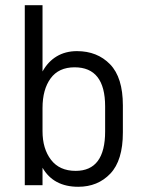

<svg xmlns="http://www.w3.org/2000/svg" viewBox="-20 -710 550 736"><path d="M143 -67V0H75V-690H143V-436Q164 -474 197.5 -494Q231 -514 275 -514Q353 -514 402 -463.5Q451 -413 451 -306V-202Q451 -95 403 -44.5Q355 6 280 6Q185 6 143 -67ZM383 -206V-302Q383 -452 266 -452Q205 -452 174 -409.5Q143 -367 143 -296V-207Q143 -140 175.5 -97.5Q208 -55 270 -55Q383 -55 383 -206Z"/></svg>

Font: D-DIN
Style: Regular
Weight: 400
Designer: Charles Nix
Foundry: Datto Inc.
Version: Version 1.00